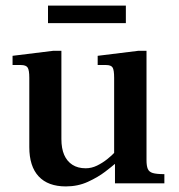

<svg xmlns="http://www.w3.org/2000/svg" viewBox="-20 -657 643 688"><path d="M216 11Q152 11 118.5 -25Q85 -61 85 -130V-378Q85 -406 79 -415Q73 -424 55 -424H25V-457L171 -475H200V-159Q200 -125 210 -102Q220 -79 239.5 -66.5Q259 -54 287 -54Q308 -54 327.5 -63.5Q347 -73 364 -86.5Q381 -100 392 -112V-70Q382 -61 356.5 -41.5Q331 -22 295 -5.5Q259 11 216 11ZM392 0V-69H389V-378Q389 -406 383.5 -415Q378 -424 360 -424H330V-457L476 -475H505V-83Q505 -63 509.5 -52Q514 -41 527.5 -37Q541 -33 569 -33V0ZM152 -574V-637H431V-574Z"/></svg>

Font: Frank Ruhl Libre Medium
Style: Regular
Weight: 500
Designer: Yanek Iontef
Foundry: Fontef
Version: Version 6.004